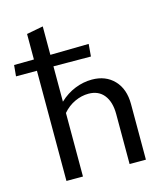

<svg xmlns="http://www.w3.org/2000/svg" viewBox="-127 -802 773 887"><g transform="rotate(-15 259.5 -359.0)"><path d="M461 -266V0H383V-239Q383 -297 357 -330Q331 -363 283 -363Q250 -363 217.5 -348Q185 -333 160 -304V0H81V-527H-19L-14 -580L81 -581V-703L160 -718V-582L344 -585L339 -526L160 -527V-358Q194 -390 234 -406Q274 -422 315 -422Q381 -422 421 -380Q461 -338 461 -266Z"/></g></svg>

Font: Ysabeau Medium
Style: Regular
Weight: 500
Designer: Christian Thalmann (Catharsis Fonts)
Version: Version 0.003